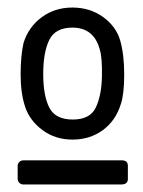

<svg xmlns="http://www.w3.org/2000/svg" viewBox="-20 -735 382 514"><path d="M43 -620.1Q56.6 -663.1 91.8 -689Q127 -714.8 173.8 -714.8Q220.7 -714.8 255.9 -689.5Q291 -664.1 301.8 -626.5Q312.5 -588.9 312.5 -536.1Q312.5 -483.4 303.7 -457Q290 -412.1 255.4 -386.7Q220.7 -361.3 174.3 -361.3Q127.9 -361.3 93.8 -386.7Q59.6 -412.1 47.4 -448.7Q35.2 -485.4 35.2 -535.2Q35.2 -585 43 -620.1ZM247.1 -602.5Q231.4 -661.1 173.8 -661.1Q127.9 -661.1 111.8 -627.9Q95.7 -594.7 95.7 -537.1Q95.7 -479.5 111.8 -447.3Q127.9 -415 174.8 -415Q221.7 -415 236.8 -447.8Q252 -480.5 252.9 -530.8Q253.9 -581.1 247.1 -602.5ZM322.3 -255.9Q322.3 -242.2 306.6 -241.2H42Q36.1 -241.2 31.7 -245.6Q27.3 -250 27.3 -255.9V-291Q27.3 -296.9 31.7 -301.3Q36.1 -305.7 42 -305.7H306.6Q322.3 -305.7 322.3 -291Z"/></svg>

Font: BF_TEXT
Style: Regular
Weight: 400
Foundry: EA DICE
Version: Version 1.404